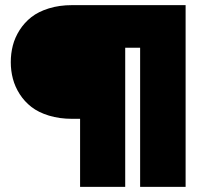

<svg xmlns="http://www.w3.org/2000/svg" viewBox="-20 -728 818 748"><path d="M261.2 -708H703.1V0H525.9V-542H467.8V0H292V-265.1H261.2Q211.4 -265.1 170.7 -277.6Q129.9 -290 102.5 -311.3Q75.2 -332.5 56.9 -361.1Q38.6 -389.6 30.3 -420.9Q22 -452.1 22 -485.8Q22 -519.5 30 -550.8Q38.1 -582 56.6 -611.1Q75.2 -640.1 102.3 -661.4Q129.4 -682.6 170.2 -695.3Q210.9 -708 261.2 -708Z"/></svg>

Font: SVN-Poppins Black
Style: Regular
Weight: 900
Designer: Ninad Kale (Devanagari), Jonny Pinhorn (Latin)
Foundry: Indian Type Foundry
Version: Version 3.002 2017